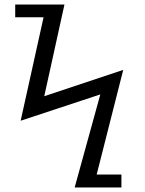

<svg xmlns="http://www.w3.org/2000/svg" viewBox="-20 -784 640 846"><path d="M422 -368 71 -252 172 -708H47V-764H264L175 -360L523 -476L406 -15H515V42H309Z"/></svg>

Font: JuliaMono Light
Style: Regular
Weight: 300
Monospace: yes
Designer: cormullion
Foundry: corm
Version: Version 0.054; ttfautohint (v1.8.4)